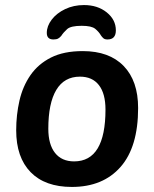

<svg xmlns="http://www.w3.org/2000/svg" viewBox="-20 -732 609 759"><path d="M312 -712Q366 -712 402 -683Q438 -654 438 -612Q438 -576 405 -576Q394 -576 388.5 -581Q383 -586 379 -592Q371 -606 356.5 -618Q342 -630 303 -630Q260 -630 245.5 -617Q231 -604 222 -590Q216 -583 209.5 -579.5Q203 -576 191 -576Q165 -576 165 -602Q165 -629 184.5 -654.5Q204 -680 237.5 -696Q271 -712 312 -712ZM264 7Q158 7 101 -51.5Q44 -110 44 -217Q44 -278 57 -334.5Q70 -391 100.5 -435Q131 -479 181.5 -504.5Q232 -530 307 -530Q412 -530 469 -471Q526 -412 526 -305Q526 -151 456.5 -72Q387 7 264 7ZM273 -94Q397 -94 397 -299Q397 -362 371 -395.5Q345 -429 296 -429Q234 -429 202.5 -376.5Q171 -324 171 -223Q171 -161 197.5 -127.5Q224 -94 273 -94Z"/></svg>

Font: Asap SemiBold
Style: Italic
Weight: 600
Italic angle: -6°
Designer: Pablo Cosgaya
Foundry: Omnibus-Type
Version: Version 3.001; ttfautohint (v1.8.3)